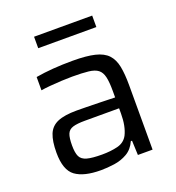

<svg xmlns="http://www.w3.org/2000/svg" viewBox="-127 -787 823 897"><g transform="rotate(-20 284.5 -338.5)"><path d="M223 8Q139 8 97 -22.5Q55 -53 55 -140Q55 -197 68.5 -230.5Q82 -264 116 -278.5Q150 -293 211 -293Q225 -293 258 -292.5Q291 -292 330 -291Q369 -290 401 -289V-321Q401 -366 395 -391.5Q389 -417 373 -429.5Q357 -442 326 -445.5Q295 -449 245 -449Q222 -449 192 -447.5Q162 -446 134 -443.5Q106 -441 89 -438V-504Q169 -518 273 -518Q341 -518 382.5 -508Q424 -498 445.5 -475Q467 -452 474.5 -414Q482 -376 482 -321V0H409L406 -72H400Q384 -36 354.5 -19Q325 -2 290 3Q255 8 223 8ZM253 -59Q296 -59 330.5 -67.5Q365 -76 381 -106Q401 -146 401 -209V-235H231Q192 -235 171 -228.5Q150 -222 142.5 -203.5Q135 -185 135 -147Q135 -110 144 -91.5Q153 -73 178.5 -66Q204 -59 253 -59ZM142 -628V-685H431V-628Z"/></g></svg>

Font: Saira
Style: Regular
Weight: 400
Designer: Hector Gatti with collaboration of the Omnibus-Type team
Foundry: Omnibus-Type
Version: Version 1.100; ttfautohint (v1.8.3)